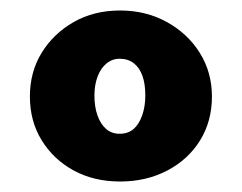

<svg xmlns="http://www.w3.org/2000/svg" viewBox="-20 -739 461 366"><path d="M37 -555Q37 -602 59.5 -638.5Q82 -675 120.5 -697Q159 -719 209 -719Q258 -719 298 -697Q338 -675 361 -638Q384 -601 384 -555Q384 -508 361.5 -471.5Q339 -435 299 -414Q259 -393 209 -393Q159 -393 120.5 -414Q82 -435 59.5 -471.5Q37 -508 37 -555ZM257 -557Q257 -579 251.5 -594.5Q246 -610 235 -618.5Q224 -627 208 -627Q194 -627 183 -618Q172 -609 166 -593Q160 -577 160 -557Q160 -535 166 -518.5Q172 -502 182.5 -493Q193 -484 208 -484Q224 -484 234.5 -493Q245 -502 251 -519Q257 -536 257 -557Z"/></svg>

Font: Mach ExtraBold
Style: Regular
Weight: 800
Version: Version 1.002